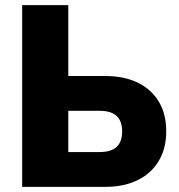

<svg xmlns="http://www.w3.org/2000/svg" viewBox="-20 -725 696 745"><path d="M66 0V-705H245V-430H390Q461 -430 514 -404.5Q567 -379 596 -331Q625 -283 625 -216Q625 -149 596 -100.5Q567 -52 514 -26Q461 0 390 0ZM245 -135H366Q411 -135 432.5 -155Q454 -175 454 -215Q454 -255 432.5 -275Q411 -295 367 -295H245Z"/></svg>

Font: Nunito Sans 10pt SemiCondensed Black
Style: Regular
Weight: 900
Width: 4
Designer: Vernon Adams
Foundry: Vernon Adams
Version: Version 3.101;gftools[0.9.27]